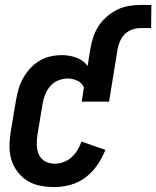

<svg xmlns="http://www.w3.org/2000/svg" viewBox="-20 -752 635 780"><path d="M202 8Q172 8 143.5 2.5Q115 -3 91.5 -17.5Q68 -32 51 -54.5Q34 -77 26 -104Q18 -131 18.5 -160.5Q19 -190 24 -219L45 -345Q49 -368 55.5 -390.5Q62 -413 74 -434.5Q86 -456 103 -474.5Q120 -493 141 -505.5Q162 -518 185.5 -523Q209 -528 232 -528Q263 -528 291 -517.5Q319 -507 336 -484L347 -554Q351 -578 359 -601.5Q367 -625 380.5 -646Q394 -667 414 -684.5Q434 -702 457 -713Q480 -724 504 -728Q528 -732 552 -732H595L594 -638H551Q535 -638 518.5 -632.5Q502 -627 489 -615Q476 -603 468.5 -586.5Q461 -570 458 -554L423 -339H312L321 -397Q313 -415 294.5 -424Q276 -433 255 -433Q236 -433 217 -425.5Q198 -418 184.5 -402.5Q171 -387 163.5 -368Q156 -349 153 -330L132 -204Q129 -183 129.5 -162.5Q130 -142 138 -124Q146 -106 163.5 -96.5Q181 -87 202 -87Q220 -87 238 -93.5Q256 -100 270.5 -113Q285 -126 295 -142.5Q305 -159 311 -177L408 -143Q396 -112 376 -82.5Q356 -53 328.5 -32Q301 -11 267.5 -1.5Q234 8 202 8Z"/></svg>

Font: Iosevka QP
Style: Bold Italic
Weight: 700
Italic angle: -9°
Designer: Belleve Invis
Foundry: Belleve Invis
Version: Version 20.0.0; ttfautohint (v1.8.4)